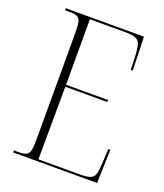

<svg xmlns="http://www.w3.org/2000/svg" viewBox="-133 -803 764 893"><g transform="rotate(20 249.5 -357.0)"><path d="M38 0V-10H62Q86 -10 98.5 -16Q111 -22 115 -40Q119 -58 119 -95V-619Q119 -656 115 -674Q111 -692 98.5 -698Q86 -704 62 -704H38V-714H425L430 -548H420L418 -614Q416 -653 410 -672Q404 -691 387 -697.5Q370 -704 336 -704H161V-380H369V-370H161L159 -10H364Q398 -10 414.5 -16Q431 -22 436.5 -38.5Q442 -55 444 -88L448 -166H458L453 0Z"/></g></svg>

Font: Noto Serif Display Condensed ExtraLight
Style: Regular
Weight: 200
Width: 3
Designer: Monotype Design Team
Foundry: Monotype Imaging Inc.
Version: Version 2.009